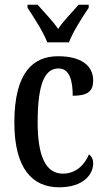

<svg xmlns="http://www.w3.org/2000/svg" viewBox="-20 -786 447 816"><path d="M181 -606H273C290 -651 331 -715 357 -753V-766H314C287 -734 251 -699 227 -663C203 -699 167 -734 140 -766H97V-753C122 -715 164 -651 181 -606ZM231 10C338 10 376 -48 376 -91C376 -110 369 -122 358 -130C340 -86 303 -48 247 -48C173 -48 140 -125 140 -266C140 -444 176 -495 229 -495C276 -495 289 -443 289 -379C354 -379 376 -399 376 -444C376 -507 325 -547 227 -547C122 -547 41 -480 41 -265C41 -68 119 10 231 10Z"/></svg>

Font: Noto Serif Tamil ExtraCondensed Medium
Style: Italic
Weight: 500
Width: 2
Italic angle: -12°
Designer: Indian Type Foundry, Tom Grace, and the Monotype Design Team
Foundry: Monotype Imaging Inc.
Version: Version 2.003